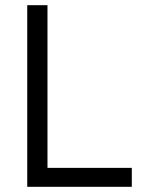

<svg xmlns="http://www.w3.org/2000/svg" viewBox="-20 -720 548 740"><path d="M163 -700V-73H488V0H85V-700Z"/></svg>

Font: MedMera Sans
Style: Regular
Weight: 400
Designer: Kasper Nordkvist
Foundry: UNCUT.wtf
Version: Version 1.300